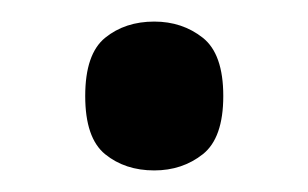

<svg xmlns="http://www.w3.org/2000/svg" viewBox="-20 -445 286 178"><path d="M123 -287Q96 -287 77.5 -302Q59 -317 59 -356Q59 -395 77.5 -410Q96 -425 123 -425Q149 -425 168 -410Q187 -395 187 -356Q187 -317 168 -302Q149 -287 123 -287Z"/></svg>

Font: Noto Serif Bengali SemiCondensed Medium
Style: Regular
Weight: 500
Width: 4
Designer: Juan Bruce, Universal Thirst, Indian Type Foundry and the Monotype Design Team.
Foundry: Monotype Imaging Inc.
Version: Version 2.003; ttfautohint (v1.8.4.7-5d5b)